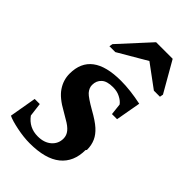

<svg xmlns="http://www.w3.org/2000/svg" viewBox="-229 -769 852 852"><g transform="rotate(45 197.5 -343.0)"><path d="M338 -145 334 -140Q334 -66 285 -26Q236 14 137 14Q100 14 56 5Q12 -4 -8 -14L14 -141H46L54 -77Q86 -33 141 -33Q181 -33 205 -54Q229 -75 229 -107Q229 -127 216 -143Q203 -159 176 -174L144 -193Q89 -223 67 -256Q44 -290 44 -330Q44 -469 228 -469Q286 -469 357 -454L336 -336H304L298 -390Q288 -404 268 -414Q249 -424 223 -424Q185 -424 168 -408Q150 -392 150 -365Q150 -346 165 -329Q179 -314 228 -286Q273 -261 295 -241Q317 -221 327 -199Q338 -175 338 -145ZM83 -541 86 -557 217 -700H321L403 -557L400 -541H362L255 -620L120 -541Z"/></g></svg>

Font: Libra Serif Modern
Style: Bold Italic
Weight: 700
Italic angle: -12°
Designer: Stefan Peev, Context Ltd
Foundry: Stefan Peev, Context Ltd
Version: Version 1.000